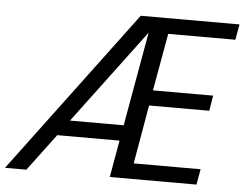

<svg xmlns="http://www.w3.org/2000/svg" viewBox="-64 -762 1049 823"><g transform="rotate(5 460.0 -350.0)"><path d="M-14 0 509 -700H934L922 -633H633L589 -386H848L837 -320H578L534 -67H822L810 0H437L465 -159H197L78 0ZM246 -226H477L549 -631Z"/></g></svg>

Font: Rethink Sans
Style: Italic
Weight: 400
Italic angle: -10°
Designer: The Rethink Sans project authors (Hans Thiessen). DM Sans designed by Colophon Foundry.
Foundry: Rethink Communications LLC
Version: Version 1.001